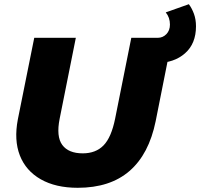

<svg xmlns="http://www.w3.org/2000/svg" viewBox="-20 -880 953 914"><path d="M350 14Q245 14 174 -26.5Q103 -67 74.5 -140Q46 -213 65 -312L143 -700H341L264 -315Q247 -230 276.5 -190Q306 -150 374 -150Q436 -150 473 -188Q510 -226 528 -315L605 -700H800L721 -303Q689 -146 596.5 -66Q504 14 350 14ZM698 -580V-700H731Q755 -700 772 -717.5Q789 -735 789 -763Q789 -797 769 -821L879 -860Q894 -840 903.5 -813.5Q913 -787 913 -755Q913 -672 860.5 -626Q808 -580 724 -580Z"/></svg>

Font: Montserrat ExtraBold
Style: Italic
Weight: 800
Italic angle: -11.3°
Designer: Julieta Ulanovsky
Foundry: Julieta Ulanovsky
Version: Version 9.000; ttfautohint (v1.8.4.7-5d5b)